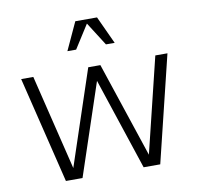

<svg xmlns="http://www.w3.org/2000/svg" viewBox="-80 -804 921 888"><g transform="rotate(-10 380.5 -360.0)"><path d="M159 0H237L381 -431L524 0H602L724 -500H667L558 -53L409 -500H352L203 -53L94 -500H37ZM270 -590H311L381 -700L451 -590H492L432 -720H330Z"/></g></svg>

Font: Uncut Sans Light
Style: Regular
Weight: 300
Designer: Kasper Nordkvist
Foundry: UNCUT.wtf
Version: Version 1.304;Glyphs 3.2 (3246)